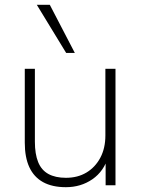

<svg xmlns="http://www.w3.org/2000/svg" viewBox="-20 -770 585 798"><path d="M254 8Q197 8 159 -13Q121 -34 102 -75Q83 -116 83 -177V-484H125V-181Q125 -130 138.5 -96.5Q152 -63 181 -47Q210 -31 254 -31Q303 -31 339.5 -53Q376 -75 397 -114.5Q418 -154 418 -207V-484H460V0H419V-121H431Q412 -58 364 -25Q316 8 254 8ZM255 -550 133 -750H187L291 -550Z"/></svg>

Font: Nunito Sans 12pt ExtraLight
Style: Regular
Weight: 200
Designer: Vernon Adams
Foundry: Vernon Adams
Version: Version 3.101;gftools[0.9.27]